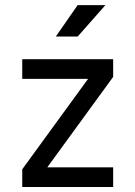

<svg xmlns="http://www.w3.org/2000/svg" viewBox="-20 -743 538 763"><path d="M68.4 -507.8V-429.7H359.4L429.7 -437.5V-507.8ZM429.7 -78.1H138.7L68.4 -70.3V0H429.7ZM168 -78.1 429.7 -437.5 330.1 -429.7 68.4 -70.3ZM288.6 -597.7 398.9 -722.7H288.6L201.7 -597.7Z"/></svg>

Font: Giphurs SC
Style: Regular
Weight: 400
Version: Version 0.920